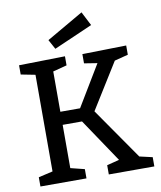

<svg xmlns="http://www.w3.org/2000/svg" viewBox="-98 -1006 909 1084"><g transform="rotate(-10 356.0 -464.0)"><path d="M309 -53V0H45V-53L127 -72V-626L45 -642V-695L309 -700V-648L229 -627V-396H342L483 -630L408 -642V-695L660 -700V-647L582 -627L419 -365L624 -70L698 -53V0H437V-53L508 -71L340 -321H229V-73ZM263 -751 233 -806 444 -928 485 -848Z"/></g></svg>

Font: Bitter Medium
Style: Regular
Weight: 500
Designer: Sol Matas, and Bitter project Authors
Foundry: Sol Matas
Version: Version 2.001